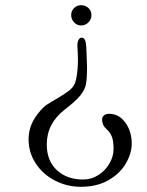

<svg xmlns="http://www.w3.org/2000/svg" viewBox="-20 -400 567 739"><path d="M254 -342Q254 -326 265 -314Q276 -302 292 -302Q309 -302 320.5 -314Q332 -326 332 -342Q332 -358 320.5 -369Q309 -380 292 -380Q276 -380 265 -369Q254 -358 254 -342ZM278 -220Q280 -192 280 -170Q280 -130 273 -95Q268 -70 251 -55.5Q234 -41 200 -21Q175 -7 161 2.5Q147 12 136 25Q111 54 100.5 80.5Q90 107 90 136Q90 187 117.5 229Q145 271 191.5 295Q238 319 291 319Q353 319 397.5 293.5Q442 268 464.5 229Q487 190 487 153Q487 106 462.5 72Q438 38 400 38Q389 38 381 43.5Q373 49 373 60Q373 71 377 80Q381 89 393 100Q404 110 410.5 126Q417 142 417 174Q417 202 401.5 229Q386 256 359 273.5Q332 291 300 291Q238 291 199 255Q160 219 160 156Q160 75 230 21Q272 -11 289.5 -33Q307 -55 311 -76.5Q315 -98 315 -143Q315 -152 313 -198L312 -220Q310 -255 295 -255Q286 -255 281.5 -245Q277 -235 278 -220Z"/></svg>

Font: Hina Mincho
Style: Regular
Weight: 400
Designer: satsuyako
Foundry: satsuyako
Version: Version 1.100